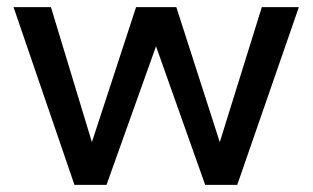

<svg xmlns="http://www.w3.org/2000/svg" viewBox="-20 -519 878 539"><path d="M189 0 18 -499H123L238 -120L362 -499H475L597 -120L715 -499H819L646 0H556L418 -389L279 0Z"/></svg>

Font: Syne Med Modified
Style: Regular
Weight: 500
Designer: Lucas Descroix
Foundry: Bonjour Monde
Version: Version 2.200